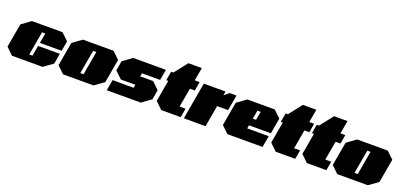

<svg xmlns="http://www.w3.org/2000/svg" viewBox="15 -1629 5329 2549"><g transform="rotate(20 2679.5 -354.0)"><path d="M142 0 45 -94 104 -429 234 -523H666L764 -429L739 -287H432L457 -429H411L352 -94H398L423 -241H730L705 -94L574 0Z M863 0 766 -94 825 -429 955 -523H1387L1485 -429L1426 -94L1295 0ZM1073 -94H1119L1178 -429H1132Z M1481 0 1508 -153 1805 -152 1813 -198H1608L1510 -292L1535 -429L1665 -523H2127L2100 -371H1843L1835 -325H2018L2116 -231L2092 -94L1961 0Z M2250 0 2153 -94 2206 -396H2178L2200 -523H2232L2377 -708H2567L2534 -523H2603L2581 -396H2512L2464 -127H2548L2526 0Z M2570 0 2662 -523H2969L2959 -467L3029 -523H3124L3085 -303H2930L2877 0Z M3185 0 3088 -94 3147 -429 3277 -523H3665L3763 -429L3724 -208H3415L3407 -162H3711L3682 0ZM3432 -309H3478L3500 -429H3454Z M3868 0 3771 -94 3824 -396H3796L3818 -523H3850L3995 -708H4185L4152 -523H4221L4199 -396H4130L4082 -127H4166L4144 0Z M4308 0 4211 -94 4264 -396H4236L4258 -523H4290L4435 -708H4625L4592 -523H4661L4639 -396H4570L4522 -127H4606L4584 0Z M4737 0 4640 -94 4699 -429 4829 -523H5261L5359 -429L5300 -94L5169 0ZM4947 -94H4993L5052 -429H5006Z"/></g></svg>

Font: Tomorrow Black
Style: Italic
Weight: 900
Italic angle: -10°
Designer: Tony de Marco, Monica Rizzolli
Foundry: Just in Type
Version: Version 2.002